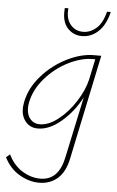

<svg xmlns="http://www.w3.org/2000/svg" viewBox="-98 -684 616 1015"><g transform="rotate(5 209.5 -177.0)"><path d="M203 -619Q203 -635 204 -643H223Q222 -637 222 -625Q222 -580 247 -553Q272 -526 311 -526Q349 -526 381 -554Q413 -582 428 -643H448Q431 -573 393 -538Q355 -503 307 -503Q263 -503 233 -533.5Q203 -564 203 -619ZM379 -408H418L301 149Q286 220 246 254.5Q206 289 149 289Q95 289 43.5 258.5Q-8 228 -37 170L-17 153Q11 210 57.5 238.5Q104 267 153 267Q249 267 275 147L345 -181Q304 -103 241 -49.5Q178 4 117 4Q77 4 53 -24Q29 -52 29 -95Q29 -105 33 -129Q48 -205 104.5 -269Q161 -333 236 -370.5Q311 -408 379 -408ZM365 -278 388 -387H376Q314 -387 245.5 -352.5Q177 -318 125 -258.5Q73 -199 59 -129Q56 -114 56 -99Q56 -63 75 -41Q94 -19 125 -19Q172 -19 223 -59Q274 -99 313 -160Q352 -221 365 -278Z"/></g></svg>

Font: Ysabeau Infant Extralight
Style: Italic
Weight: 200
Italic angle: -12°
Designer: Christian Thalmann (Catharsis Fonts)
Version: Version 0.003